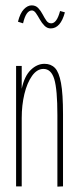

<svg xmlns="http://www.w3.org/2000/svg" viewBox="-20 -695 290 716"><path d="M40 0V-449H61V-364Q71 -411 94.5 -434Q118 -457 146 -457Q170 -457 185 -441.5Q200 -426 207.5 -385.5Q215 -345 215 -269V0L194 1V-266Q194 -361 182.5 -399.5Q171 -438 142 -438Q118 -438 99.5 -412Q81 -386 71 -344.5Q61 -303 61 -255V0ZM204 -654 222 -649Q206 -589 169 -589Q156 -589 146 -599Q136 -609 128.5 -622.5Q121 -636 114 -646Q107 -656 99 -656Q77 -656 66 -608L47 -614Q55 -646 69 -660.5Q83 -675 98 -675Q113 -675 122.5 -665Q132 -655 139 -641.5Q146 -628 153 -618Q160 -608 171 -608Q192 -608 204 -654Z"/></svg>

Font: Inconsolata UltraCondensed ExtraLight
Style: Regular
Weight: 200
Width: 1
Monospace: yes
Designer: Raph Levien, Cyreal, Brenton Simpson
Foundry: Raph Levien, Cyreal, Google
Version: Version 3.100; ttfautohint (v1.8.4.7-5d5b)